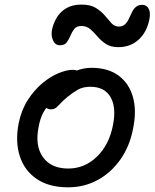

<svg xmlns="http://www.w3.org/2000/svg" viewBox="-20 -788 660 820"><path d="M270.8 12Q189.2 12 136.7 -23.8Q84.2 -59.6 64.4 -121.5Q44.6 -183.4 59.8 -262Q71.4 -318.2 98.6 -360.7Q125.8 -403.2 160.4 -432.1Q195 -461 229.8 -475.4Q264.6 -489.8 290.4 -489.8Q300.8 -489.8 308.6 -486.9Q316.4 -484 320.7 -477.7Q325 -471.4 322.6 -460.4Q317.6 -439.6 306.6 -423.4Q295.6 -407.2 266.4 -394.4Q230.4 -377.4 205.9 -356.9Q181.4 -336.4 166.4 -309.8Q151.4 -283.2 145 -246.2Q128.6 -165.2 163.6 -116.7Q198.6 -68.2 271.4 -68.2Q341.2 -68.2 393.6 -118.6Q446 -169 462.4 -253.2Q477.6 -329.6 452 -373.5Q426.4 -417.4 366 -417.4Q334.6 -417.4 313.3 -405.4Q292 -393.4 267.2 -373.4Q248.6 -357.8 238 -346.1Q227.4 -334.4 218.9 -327.7Q210.4 -321 196.8 -321Q182.6 -321 175.1 -330.7Q167.6 -340.4 171.8 -361.4Q176.2 -383.6 195.5 -407.8Q214.8 -432 243.4 -452.5Q272 -473 304.8 -485.7Q337.6 -498.4 370 -498.4Q441.8 -498.4 486.8 -464.9Q531.8 -431.4 548 -372.8Q564.2 -314.2 548.2 -238Q534 -163 494.1 -106.6Q454.2 -50.2 396.8 -19.1Q339.4 12 270.8 12ZM236.2 -594.6Q216 -594.6 206.7 -615Q197.4 -635.4 202 -660.4Q207.2 -687 221.9 -712Q236.6 -737 262.7 -752.7Q288.8 -768.4 327.8 -768.4Q366.6 -768.4 389.5 -754.1Q412.4 -739.8 427.8 -721.5Q443.2 -703.2 456.1 -688.9Q469 -674.6 487.8 -674.6Q503.4 -674.6 513.4 -683.8Q523.4 -693 530 -707Q536.6 -721 543.1 -735Q549.6 -749 560.1 -758.2Q570.6 -767.4 587.8 -767.4Q605.6 -767.4 614.7 -751.2Q623.8 -735 618 -705Q606.4 -649.2 571.3 -617.9Q536.2 -586.6 485.6 -586.6Q452.8 -586.6 432.4 -600.1Q412 -613.6 396.6 -631.8Q381.2 -650 365.6 -663.5Q350 -677 327.8 -677Q307.4 -677 297.5 -664.6Q287.6 -652.2 280.9 -635.8Q274.2 -619.4 264.9 -607Q255.6 -594.6 236.2 -594.6Z"/></svg>

Font: Shantell Sans Light
Style: Italic
Weight: 300
Italic angle: -11°
Designer: Stephen Nixon, Anya Danilova, Shantell Martin
Foundry: Arrow Type
Version: Version 1.008;[ac192a2d6]